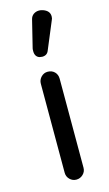

<svg xmlns="http://www.w3.org/2000/svg" viewBox="-124 -845 506 894"><g transform="rotate(-15 128.5 -398.0)"><path d="M173.8 -469.2V-40Q173.8 -21.5 160.2 -8.3Q146.5 4.9 127.9 4.9Q109.4 4.9 96.2 -8.3Q83 -21.5 83 -40V-469.2Q83 -487.8 96.2 -501.5Q109.4 -515.1 127.9 -515.1Q147.9 -515.1 160.9 -502.2Q173.8 -489.3 173.8 -469.2ZM212.9 -759.8Q212.9 -748.5 209 -742.2L153.8 -609.9Q146 -588.9 122.1 -588.9Q118.7 -588.9 108.9 -590.8Q87.9 -598.1 87.9 -625Q87.9 -635.3 88.9 -638.2L121.1 -769Q124.5 -784.2 136 -792.5Q147.5 -800.8 163.1 -800.8Q171.4 -800.8 180.2 -797.9Q212.9 -787.1 212.9 -759.8Z"/></g></svg>

Font: Aka-Acid-Varela
Style: Regular
Weight: 400
Designer: Joe Prince, Avraham Cornfeld, Cyberella
Foundry: Joe Prince, Avraham Cornfeld, Cyberella
Version: Version 2.000; ttfautohint (v1.5.33-1714) -l 8 -r 50 -G 200 